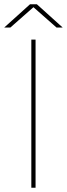

<svg xmlns="http://www.w3.org/2000/svg" viewBox="-33 -887 316 907"><path d="M115 0H135V-700H115ZM-13 -757H16L125 -853L234 -757H263L141 -867H109Z"/></svg>

Font: Chess Sans Thin
Style: Regular
Weight: 100
Designer: Wolf Bōese
Foundry: Wolf Bōese
Version: Version 7.223;Glyphs 3.3 (3306)